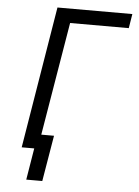

<svg xmlns="http://www.w3.org/2000/svg" viewBox="-60 -781 719 991"><g transform="rotate(5 300.0 -285.5)"><path d="M114 164 141 0H76L197 -735H585L573 -661H269L171 -74H237L197 164Z"/></g></svg>

Font: Zed Sans Extended
Style: Italic
Weight: 400
Width: 7
Italic angle: -9°
Designer: Belleve Invis
Foundry: Belleve Invis
Version: Version 1.0.0; ttfautohint (v1.8.4)